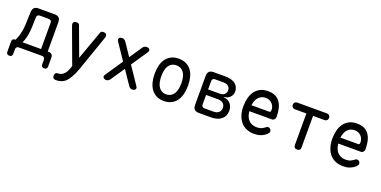

<svg xmlns="http://www.w3.org/2000/svg" viewBox="-16 -1383 4832 2434"><g transform="rotate(20 2400.0 -165.5)"><path d="M65 140Q45 140 35 130Q25 120 25 100V-37Q25 -57 35 -67Q45 -77 65 -77H70Q81 -97 93 -131Q105 -165 113.5 -208Q122 -251 124 -298L130 -470Q132 -511 151 -530.5Q170 -550 211 -550H425Q466 -550 485.5 -530.5Q505 -511 505 -470V-77H515Q545 -77 560 -62Q575 -47 575 -17V100Q575 120 565 130Q555 140 535 140Q515 140 505 130Q495 120 495 100V40Q495 20 485 10Q475 0 455 0H145Q125 0 115 10Q105 20 105 40V100Q105 120 95 130Q85 140 65 140ZM415 -430Q415 -450 405 -460Q395 -470 375 -470H257Q237 -470 227 -460Q217 -450 216 -430L212 -298Q210 -247 203 -203Q196 -159 185 -126.5Q174 -94 164 -77H415Z M853 11 860 -9 685 -483Q682 -491 680 -499Q678 -507 678 -515Q678 -533 689.5 -541.5Q701 -550 724 -550Q741 -550 750 -544.5Q759 -539 763 -528L907 -138L1047 -528Q1051 -539 1060 -544.5Q1069 -550 1086 -550Q1109 -550 1120.5 -541Q1132 -532 1132 -514Q1132 -507 1130.5 -499.5Q1129 -492 1126 -483L954 10Q947 31 934.5 57.5Q922 84 907 110.5Q892 137 874.5 160Q857 183 838 196Q815 213 785 221Q755 229 730 229Q704 229 692 218.5Q680 208 680 185V184Q680 162 691.5 150.5Q703 139 727 139Q743 139 759.5 133.5Q776 128 790 116Q804 104 813.5 92.5Q823 81 830 68.5Q837 56 842 42Q847 28 853 11Z M1700 -500 1553 -283 1711 -49Q1721 -35 1721 -24Q1721 -13 1714.5 -5.5Q1708 2 1697.5 6Q1687 10 1676 10Q1660 10 1647.5 2.5Q1635 -5 1625 -20L1500 -205L1375 -20Q1365 -6 1352.5 2Q1340 10 1324 10Q1313 10 1302.5 6Q1292 2 1285.5 -5.5Q1279 -13 1279 -24Q1279 -35 1289 -49L1447 -283L1300 -500Q1290 -515 1290 -526.5Q1290 -538 1296.5 -545.5Q1303 -553 1313.5 -556.5Q1324 -560 1335 -560Q1352 -560 1364.5 -552Q1377 -544 1387 -530L1500 -362L1613 -530Q1623 -545 1636 -552.5Q1649 -560 1666 -560Q1677 -560 1687.5 -556.5Q1698 -553 1704 -545.5Q1710 -538 1710 -526.5Q1710 -515 1700 -500Z M2100 10Q2042 10 2000 -11.5Q1958 -33 1930 -71Q1902 -109 1888.5 -161.5Q1875 -214 1875 -276Q1875 -338 1888 -390Q1901 -442 1929 -479.5Q1957 -517 1999.5 -538.5Q2042 -560 2100 -560Q2159 -560 2201.5 -538.5Q2244 -517 2271.5 -479.5Q2299 -442 2312 -390Q2325 -338 2325 -276Q2325 -214 2311.5 -161.5Q2298 -109 2270.5 -71Q2243 -33 2200.5 -11.5Q2158 10 2100 10ZM2100 -80Q2135 -80 2160.5 -94.5Q2186 -109 2202.5 -134.5Q2219 -160 2227 -196.5Q2235 -233 2235 -276Q2235 -319 2227.5 -354.5Q2220 -390 2203.5 -415.5Q2187 -441 2161.5 -455.5Q2136 -470 2100 -470Q2064 -470 2038.5 -455.5Q2013 -441 1996.5 -415.5Q1980 -390 1972.5 -354Q1965 -318 1965 -275Q1965 -232 1973 -196Q1981 -160 1997.5 -134.5Q2014 -109 2039.5 -94.5Q2065 -80 2100 -80Z M2572 0Q2531 0 2511.5 -19.5Q2492 -39 2492 -80V-470Q2492 -511 2511.5 -530.5Q2531 -550 2572 -550H2733Q2816 -550 2864 -513Q2912 -476 2912 -412Q2912 -365 2881 -334Q2850 -303 2799 -299V-295Q2859 -290 2892 -252.5Q2925 -215 2925 -155Q2925 -83 2874.5 -41.5Q2824 0 2736 0ZM2580 -246V-119Q2580 -99 2590 -89Q2600 -79 2620 -79H2736Q2784 -79 2810 -101Q2836 -123 2836 -163Q2836 -202 2810 -224Q2784 -246 2736 -246ZM2620 -471Q2600 -471 2590 -461Q2580 -451 2580 -431V-320H2733Q2775 -320 2799 -340Q2823 -360 2823 -396Q2823 -431 2799 -451Q2775 -471 2733 -471Z M3459 -132Q3478 -132 3490.5 -118.5Q3503 -105 3503 -88Q3503 -79 3498.5 -70.5Q3494 -62 3482 -50Q3466 -35 3448 -24Q3430 -13 3409.5 -5Q3389 3 3366.5 6.5Q3344 10 3319 10Q3261 10 3215.5 -9.5Q3170 -29 3138.5 -65.5Q3107 -102 3090 -154.5Q3073 -207 3073 -272Q3073 -329 3085.5 -381.5Q3098 -434 3125.5 -473.5Q3153 -513 3197 -536.5Q3241 -560 3305 -560Q3365 -560 3405 -539.5Q3445 -519 3469.5 -482Q3494 -445 3504.5 -395.5Q3515 -346 3515 -287Q3515 -269 3502 -254.5Q3489 -240 3468 -240H3165Q3169 -200 3182 -169.5Q3195 -139 3215 -119.5Q3235 -100 3261.5 -90Q3288 -80 3320 -80Q3365 -80 3391.5 -94Q3418 -108 3433 -120Q3441 -127 3446 -129.5Q3451 -132 3459 -132ZM3165 -320H3409Q3414 -320 3419.5 -326Q3425 -332 3425 -353Q3425 -374 3417 -395Q3409 -416 3393.5 -432.5Q3378 -449 3355.5 -459.5Q3333 -470 3305 -470Q3274 -470 3249.5 -459Q3225 -448 3207.5 -428Q3190 -408 3179.5 -380.5Q3169 -353 3165 -320Z M3855 -460H3700Q3680 -460 3667.5 -472.5Q3655 -485 3655 -505Q3655 -525 3667.5 -537.5Q3680 -550 3700 -550H4100Q4120 -550 4132.5 -537.5Q4145 -525 4145 -505Q4145 -485 4132.5 -472.5Q4120 -460 4100 -460H3945V-35Q3945 -12 3934 -1Q3923 10 3900 10Q3877 10 3866 -1Q3855 -12 3855 -35Z M4659 -132Q4678 -132 4690.5 -118.5Q4703 -105 4703 -88Q4703 -79 4698.5 -70.5Q4694 -62 4682 -50Q4666 -35 4648 -24Q4630 -13 4609.5 -5Q4589 3 4566.5 6.5Q4544 10 4519 10Q4461 10 4415.5 -9.5Q4370 -29 4338.5 -65.5Q4307 -102 4290 -154.5Q4273 -207 4273 -272Q4273 -329 4285.5 -381.5Q4298 -434 4325.5 -473.5Q4353 -513 4397 -536.5Q4441 -560 4505 -560Q4565 -560 4605 -539.5Q4645 -519 4669.5 -482Q4694 -445 4704.5 -395.5Q4715 -346 4715 -287Q4715 -269 4702 -254.5Q4689 -240 4668 -240H4365Q4369 -200 4382 -169.5Q4395 -139 4415 -119.5Q4435 -100 4461.5 -90Q4488 -80 4520 -80Q4565 -80 4591.5 -94Q4618 -108 4633 -120Q4641 -127 4646 -129.5Q4651 -132 4659 -132ZM4365 -320H4609Q4614 -320 4619.5 -326Q4625 -332 4625 -353Q4625 -374 4617 -395Q4609 -416 4593.5 -432.5Q4578 -449 4555.5 -459.5Q4533 -470 4505 -470Q4474 -470 4449.5 -459Q4425 -448 4407.5 -428Q4390 -408 4379.5 -380.5Q4369 -353 4365 -320Z"/></g></svg>

Font: Maple Mono NL
Style: Regular
Weight: 400
Monospace: yes
Designer: subframe7536
Version: Version 7.000